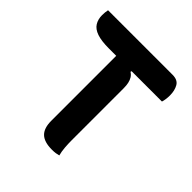

<svg xmlns="http://www.w3.org/2000/svg" viewBox="-190 -837 980 980"><g transform="rotate(45 300.0 -347.0)"><path d="M34 -700H500Q537 -700 551 -675.5Q565 -651 565 -616Q565 -601 563 -587.5Q561 -574 558 -565H176Q121 -565 89 -576Q57 -587 43.5 -609Q30 -631 30 -661Q30 -672 31 -681Q32 -690 34 -700ZM382 0Q371 3 360.5 4.5Q350 6 334 6Q279 6 253.5 -18.5Q228 -43 228 -96Q228 -158 228 -219.5Q228 -281 228 -342Q228 -403 228 -465Q228 -527 228 -589H347L337 -559Q350 -551 357.5 -539Q365 -527 368.5 -511Q372 -495 372 -475Q372 -412 372 -349.5Q372 -287 372 -224Q372 -161 372 -98Q372 -74 374 -48.5Q376 -23 382 0Z"/></g></svg>

Font: Recursive Casual
Style: Bold
Weight: 700
Version: Version 1.085